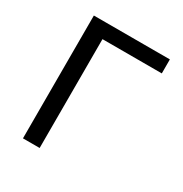

<svg xmlns="http://www.w3.org/2000/svg" viewBox="-169 -858 940 987"><g transform="rotate(30 301.0 -364.5)"><path d="M204.1 0V-646H556.2V-729H105V0Z"/></g></svg>

Font: Hack Dev
Style: Regular
Weight: 400
Designer: Christopher Simpkins
Foundry: Christopher Simpkins
Version: Version 2.0315